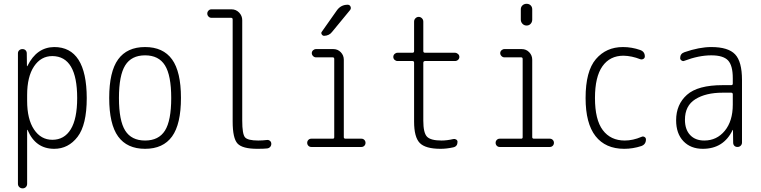

<svg xmlns="http://www.w3.org/2000/svg" viewBox="-20 -780 4040 1019"><path d="M124 -275.4V-245.1Q124 -147.5 160.6 -92.8Q197.3 -38.1 257.8 -38.1Q321.3 -38.1 355.5 -93.8Q389.6 -149.4 389.6 -259.8Q389.6 -481.4 257.8 -482.4Q197.3 -482.4 160.6 -427.7Q124 -373 124 -275.4ZM75.2 195.3V-497.1Q75.2 -506.8 82 -513.2Q88.9 -519.5 99.1 -519.5Q109.4 -519.5 115.7 -513.2Q122.1 -506.8 122.1 -497.1L123 -429.7Q123 -428.7 124 -428.7Q126 -428.7 126 -430.7Q174.8 -529.3 267.6 -530.3Q439.5 -530.3 440.4 -259.8Q440.4 -117.2 391.6 -53.7Q342.8 9.8 267.6 9.8Q168.9 9.8 127 -88.9Q127 -90.8 126 -90.8Q124 -90.8 124 -89.8V195.3Q124 206.1 117.2 212.9Q110.4 219.7 100.1 219.7Q89.8 219.7 82.5 212.9Q75.2 206.1 75.2 195.3Z M855.5 -433.1Q822.3 -486.3 750 -486.3Q677.7 -486.3 644.5 -433.1Q611.3 -379.9 611.3 -259.8Q611.3 -139.6 644.5 -86.9Q677.7 -34.2 750 -34.2Q822.3 -34.2 855.5 -86.9Q888.7 -139.6 888.7 -259.8Q888.7 -379.9 855.5 -433.1ZM893.1 -55.7Q845.7 9.8 750 9.8Q654.3 9.8 606.9 -55.7Q559.6 -121.1 559.6 -260.3Q559.6 -399.4 606.9 -464.8Q654.3 -530.3 750 -530.3Q845.7 -530.3 893.1 -464.8Q940.4 -399.4 940.4 -260.3Q940.4 -121.1 893.1 -55.7Z M1101.6 -685.5Q1092.8 -685.5 1086.4 -692.4Q1080.1 -699.2 1080.1 -708Q1080.1 -716.8 1086.4 -723.6Q1092.8 -730.5 1101.6 -730.5H1209Q1232.4 -730.5 1249 -713.4Q1265.6 -696.3 1265.6 -672.9V-139.6Q1265.6 -68.4 1280.3 -51.3Q1294.9 -34.2 1350.6 -34.2Q1373 -34.2 1397.5 -37.1Q1406.2 -38.1 1413.1 -32.2Q1419.9 -26.4 1419.9 -16.6Q1419.9 -6.8 1413.6 0Q1407.2 6.8 1397.5 7.8Q1380.9 9.8 1345.7 9.8Q1266.6 9.8 1240.7 -18.1Q1214.8 -45.9 1214.8 -134.8V-676.8Q1214.8 -685.5 1206.1 -685.5Z M1631.8 0Q1623 0 1616.7 -6.3Q1610.4 -12.7 1610.4 -22Q1610.4 -31.2 1616.7 -37.6Q1623 -43.9 1631.8 -43.9H1746.1Q1753.9 -43.9 1753.9 -51.8V-466.8Q1753.9 -475.6 1746.1 -475.6H1657.2Q1648.4 -475.6 1641.6 -482.4Q1634.8 -489.3 1634.8 -498Q1634.8 -506.8 1641.6 -513.2Q1648.4 -519.5 1657.2 -519.5H1749Q1772.5 -519.5 1788.6 -502.9Q1804.7 -486.3 1804.7 -462.9V-51.8Q1804.7 -43.9 1814.5 -43.9H1898.4Q1907.2 -43.9 1913.6 -37.6Q1919.9 -31.2 1919.9 -22Q1919.9 -12.7 1913.6 -6.3Q1907.2 0 1898.4 0ZM1767.6 -724.6Q1789.1 -754.9 1825.2 -754.9Q1835.9 -754.9 1840.3 -745.1Q1844.7 -735.4 1837.9 -726.6L1742.2 -610.4Q1727.5 -590.8 1700.2 -589.8Q1692.4 -589.8 1687.5 -597.7Q1682.6 -605.5 1688.5 -612.3Z M2089.8 -456.1Q2081.1 -456.1 2074.2 -462.4Q2067.4 -468.8 2067.4 -478Q2067.4 -487.3 2074.2 -493.7Q2081.1 -500 2089.8 -500H2168.9Q2177.7 -500 2177.7 -508.8V-665Q2177.7 -675.8 2185.1 -683.1Q2192.4 -690.4 2202.1 -690.4Q2211.9 -690.4 2219.2 -683.1Q2226.6 -675.8 2226.6 -665V-508.8Q2226.6 -500 2236.3 -500H2394.5Q2403.3 -500 2410.6 -493.7Q2418 -487.3 2418 -478Q2418 -468.8 2411.1 -462.4Q2404.3 -456.1 2394.5 -456.1H2236.3Q2227.5 -456.1 2226.6 -447.3V-139.6Q2226.6 -75.2 2246.1 -54.7Q2265.6 -34.2 2323.2 -34.2Q2352.5 -34.2 2385.7 -42Q2393.6 -43.9 2400.9 -39.6Q2408.2 -35.2 2408.2 -27.3Q2408.2 -2.9 2385.7 2Q2350.6 9.8 2318.4 9.8Q2238.3 9.8 2208 -21Q2177.7 -51.8 2177.7 -134.8V-447.3Q2177.7 -456.1 2168.9 -456.1Z M2631.8 0Q2623 0 2616.7 -6.3Q2610.4 -12.7 2610.4 -22Q2610.4 -31.2 2616.7 -37.6Q2623 -43.9 2631.8 -43.9H2746.1Q2753.9 -43.9 2753.9 -51.8V-466.8Q2753.9 -475.6 2746.1 -475.6H2657.2Q2648.4 -475.6 2641.6 -482.4Q2634.8 -489.3 2634.8 -498Q2634.8 -506.8 2641.6 -513.2Q2648.4 -519.5 2657.2 -519.5H2749Q2772.5 -519.5 2788.6 -502.9Q2804.7 -486.3 2804.7 -462.9V-51.8Q2804.7 -43.9 2814.5 -43.9H2898.4Q2907.2 -43.9 2913.6 -37.6Q2919.9 -31.2 2919.9 -22Q2919.9 -12.7 2913.6 -6.3Q2907.2 0 2898.4 0ZM2744.1 -730.5Q2744.1 -743.2 2752.9 -751.5Q2761.7 -759.8 2774.9 -759.8Q2788.1 -759.8 2796.4 -751.5Q2804.7 -743.2 2804.7 -730.5V-675.8Q2804.7 -663.1 2796.4 -653.8Q2788.1 -644.5 2774.9 -644.5Q2761.7 -644.5 2752.9 -653.8Q2744.1 -663.1 2744.1 -675.8Z M3293 9.8Q3193.4 9.8 3140.6 -57.6Q3087.9 -125 3087.9 -259.8Q3087.9 -402.3 3142.6 -466.3Q3197.3 -530.3 3286.1 -530.3Q3333 -530.3 3377.9 -514.6Q3402.3 -505.9 3402.3 -480.5Q3402.3 -471.7 3394.5 -467.3Q3386.7 -462.9 3377.9 -465.8Q3333 -483.4 3289.1 -484.4Q3216.8 -484.4 3177.2 -428.2Q3137.7 -372.1 3137.7 -259.8Q3137.7 -144.5 3179.2 -89.4Q3220.7 -34.2 3295.9 -34.2Q3338.9 -34.2 3384.8 -53.7Q3392.6 -57.6 3400.4 -53.2Q3408.2 -48.8 3408.2 -40Q3408.2 -13.7 3383.8 -4.9Q3338.9 9.8 3293 9.8Z M3815.4 -288.1Q3725.6 -288.1 3670.4 -253.4Q3615.2 -218.8 3615.2 -144.5Q3615.2 -92.8 3642.6 -63.5Q3669.9 -34.2 3717.8 -34.2Q3784.2 -34.2 3826.7 -85.9Q3869.1 -137.7 3869.1 -224.6V-279.3Q3869.1 -288.1 3860.4 -288.1ZM3710 9.8Q3645.5 9.8 3606.9 -30.8Q3568.4 -71.3 3568.4 -141.6Q3568.4 -225.6 3626 -276.9Q3683.6 -328.1 3815.4 -328.1H3860.4Q3869.1 -328.1 3869.1 -335.9V-365.2Q3869.1 -432.6 3843.8 -459.5Q3818.4 -486.3 3754.9 -486.3Q3688.5 -486.3 3611.3 -457Q3604.5 -454.1 3597.2 -459Q3589.8 -463.9 3589.8 -471.7Q3589.8 -495.1 3612.3 -502.9Q3691.4 -530.3 3754.9 -530.3Q3844.7 -530.3 3881.3 -491.7Q3918 -453.1 3918 -355.5V-23.4Q3918 -13.7 3911.1 -6.8Q3904.3 0 3894 0Q3883.8 0 3877.4 -6.3Q3871.1 -12.7 3871.1 -23.4L3870.1 -89.8Q3870.1 -90.8 3869.1 -90.8Q3868.2 -90.8 3868.2 -89.8Q3820.3 9.8 3710 9.8Z"/></svg>

Font: Rounded Mgen+ 1m light
Style: Regular
Weight: 200
Designer: [Source Han Sans]
Ryoko NISHIZUKA  (kana & ideographs); Paul D. Hunt (Latin, Greek & Cyrillic); Wenlong ZHANG  (bopomofo
Version: Version 1.059.20150602